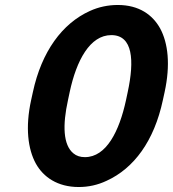

<svg xmlns="http://www.w3.org/2000/svg" viewBox="-20 -741 694 771"><path d="M634 -339 641 -371C665 -481 655 -568 623 -627C593 -681 539 -721 453 -721C414 -721 376 -713 341 -697C230 -647 147 -534 112 -371L105 -339C81 -230 92 -142 124 -84C154 -30 211 10 296 10C335 10 372 2 408 -15C518 -65 599 -175 634 -339ZM321 -110C302 -110 287 -115 275 -125C233 -159 231 -239 253 -339L260 -372C287 -498 341 -600 427 -600C514 -600 520 -498 493 -372L486 -339C459 -214 407 -110 321 -110Z"/></svg>

Font: Asimov
Style: EdgeExtremeIt
Weight: 500
Designer: Google
Version: Version 2.000980: 2014